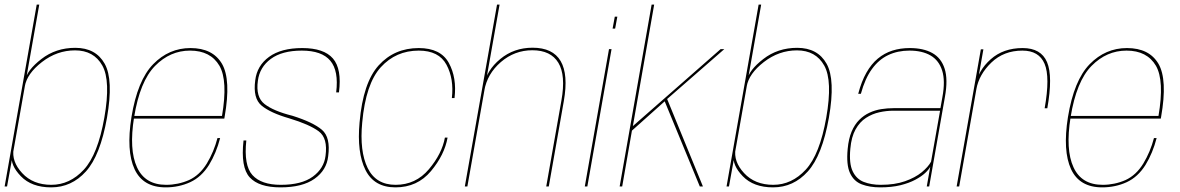

<svg xmlns="http://www.w3.org/2000/svg" viewBox="-23 -805 5096 829"><path d="M-3 0H7.5L25.5 -100L146.5 -785H135.5ZM198 4Q286 4 348 -64.8Q410 -133.5 439 -297Q467.5 -461 429 -529.8Q390.5 -598.5 302 -598.5Q218 -598.5 155.8 -550.2Q93.5 -502 86 -459L84 -432Q93.5 -487 158.2 -537.2Q223 -587.5 301 -587.5Q382 -587.5 418.8 -522Q455.5 -456.5 427.5 -297Q399.5 -138 339 -72.5Q278.5 -7 198.5 -7Q119.5 -7 72.8 -57.5Q26 -108 36 -163L28.5 -135.5Q20.5 -92.5 67 -44.2Q113.5 4 198 4Z M692.5 4 694.5 -7Q603 -7 568.5 -83Q533.5 -158.5 556 -299Q581 -454 646.5 -520.5Q711.5 -586.5 797.5 -586.5Q886 -586.5 924.5 -521Q961.5 -456.5 935.5 -304.5H552L550 -293H945.5Q946.5 -298 947 -301.5Q975 -461 935.5 -529.5Q895.5 -597.5 799.5 -597.5Q706.5 -597.5 638.5 -528Q570.5 -458.5 544.5 -299Q521.5 -153.5 558 -74.5Q594.5 4 692.5 4ZM694.5 -7 692.5 4Q749.5 4 798.5 -18.5Q847 -41 879.5 -93Q911 -144.5 927.5 -209H916Q900.5 -149.5 870 -99Q839 -48.5 793 -27.5Q746 -7 694.5 -7Z M1188 4Q1283 4 1335.2 -33.2Q1387.5 -70.5 1394 -130.5Q1405 -212 1367 -244.5Q1329 -277 1240 -305Q1158 -325.5 1119.2 -355.8Q1080.5 -386 1090.5 -456.5Q1098 -515 1146.5 -550.8Q1195 -586.5 1280 -586.5Q1366.5 -586.5 1403.2 -542.8Q1440 -499 1428.5 -406H1440.5Q1453.5 -507.5 1414.5 -552.5Q1375.5 -597.5 1282 -597.5Q1191 -597.5 1138.8 -559.5Q1086.5 -521.5 1079 -458Q1068.5 -380.5 1106.5 -349Q1144.5 -317.5 1226 -294Q1313.5 -267.5 1353.2 -238Q1393 -208.5 1382.5 -132Q1376 -78 1327.8 -42.5Q1279.5 -7 1189.5 -7Q1105 -7 1067 -49Q1029 -91 1040.5 -198.5H1028.5Q1015.5 -82.5 1055.2 -39.2Q1095 4 1188 4Z M1684.5 4Q1779 4 1837.8 -66.2Q1896.5 -136.5 1909.5 -211H1898Q1885.5 -141.5 1828.8 -74.2Q1772 -7 1685 -7Q1600 -7 1564.5 -79.5Q1529 -152 1541 -276.5Q1556 -443 1621.2 -514.8Q1686.5 -586.5 1785 -586.5Q1872 -586.5 1904.8 -525.5Q1937.5 -464.5 1928 -381.5H1939.5Q1950 -469.5 1914.8 -533.5Q1879.5 -597.5 1785 -597.5Q1680 -597.5 1612.2 -523Q1544.5 -448.5 1529.5 -276.5Q1517.5 -146 1555 -71Q1592.5 4 1684.5 4Z M1984 0H1995L2134 -785H2123ZM2335.5 0H2346.5L2411.5 -369Q2431.5 -483.5 2397.8 -541.2Q2364 -599 2276.5 -599Q2196 -599 2137 -550.2Q2078 -501.5 2066.5 -436.5L2068 -413.5Q2080.5 -486 2139.5 -537Q2198.5 -588 2275.5 -588Q2355 -588 2387.8 -534Q2420.5 -480 2401 -371Z M2502 0H2513L2617.5 -593H2606.5ZM2631.5 -733 2622 -681.5H2633L2642.5 -733Z M2652.5 0H2663.5L2705.5 -241L2847 -367.5L2998.5 0H3012L2857.5 -377.5L3104.5 -593H3088.5L2709.5 -260.5L2801.5 -785H2790.5Z M3114 0H3124.5L3142.5 -100L3263.5 -785H3252.5ZM3315 4Q3403 4 3465 -64.8Q3527 -133.5 3556 -297Q3584.5 -461 3546 -529.8Q3507.5 -598.5 3419 -598.5Q3335 -598.5 3272.8 -550.2Q3210.5 -502 3203 -459L3201 -432Q3210.5 -487 3275.2 -537.2Q3340 -587.5 3418 -587.5Q3499 -587.5 3535.8 -522Q3572.5 -456.5 3544.5 -297Q3516.5 -138 3456 -72.5Q3395.5 -7 3315.5 -7Q3236.5 -7 3189.8 -57.5Q3143 -108 3153 -163L3145.5 -135.5Q3137.5 -92.5 3184 -44.2Q3230.5 4 3315 4Z M3777.5 4Q3827 4 3864.5 -5.2Q3902 -14.5 3928.8 -28.8Q3955.5 -43 3971.5 -58Q3987.5 -73 3993.5 -85L3978.5 0H3989L4057 -387Q4070.5 -462 4055.8 -508.2Q4041 -554.5 4002.5 -576Q3964 -597.5 3905 -597.5Q3864.5 -597.5 3830 -586.5Q3795.5 -575.5 3767.2 -552Q3739 -528.5 3717.8 -491Q3696.5 -453.5 3682.5 -400H3694Q3712 -466 3741.8 -507Q3771.5 -548 3812.2 -567.2Q3853 -586.5 3903.5 -586.5Q3958.5 -586.5 3994.8 -565.5Q4031 -544.5 4045 -500.2Q4059 -456 4046 -386L4037.5 -338H3835Q3808.5 -338 3781.8 -333.8Q3755 -329.5 3730.8 -318.2Q3706.5 -307 3686.8 -287.2Q3667 -267.5 3654 -236.8Q3641 -206 3637 -162Q3630.5 -93.5 3647 -57.8Q3663.5 -22 3697.8 -9Q3732 4 3777.5 4ZM3780 -7Q3738.5 -7 3706.5 -19.5Q3674.5 -32 3658.5 -65.8Q3642.5 -99.5 3648.5 -163Q3653 -214 3671 -246.2Q3689 -278.5 3716 -296Q3743 -313.5 3773.8 -320.2Q3804.5 -327 3834.5 -327H4036L3997 -107Q3985 -84.5 3956.8 -61.2Q3928.5 -38 3884.5 -22.5Q3840.5 -7 3780 -7Z M4487.5 -337.5H4499Q4523.5 -476 4497.8 -536.8Q4472 -597.5 4392.5 -597.5Q4309 -597.5 4254.5 -549Q4200 -500.5 4188.5 -434.5L4192.5 -419.5Q4204 -483.5 4257.5 -535Q4311 -586.5 4391.5 -586.5Q4463 -586.5 4487.2 -529.5Q4511.5 -472.5 4487.5 -337.5ZM4107.5 0H4118.5L4200 -461.5L4223 -592H4212Z M4736 4 4738 -7Q4646.5 -7 4612 -83Q4577 -158.5 4599.5 -299Q4624.5 -454 4690 -520.5Q4755 -586.5 4841 -586.5Q4929.5 -586.5 4968 -521Q5005 -456.5 4979 -304.5H4595.5L4593.5 -293H4989Q4990 -298 4990.5 -301.5Q5018.5 -461 4979 -529.5Q4939 -597.5 4843 -597.5Q4750 -597.5 4682 -528Q4614 -458.5 4588 -299Q4565 -153.5 4601.5 -74.5Q4638 4 4736 4ZM4738 -7 4736 4Q4793 4 4842 -18.5Q4890.5 -41 4923 -93Q4954.5 -144.5 4971 -209H4959.5Q4944 -149.5 4913.5 -99Q4882.5 -48.5 4836.5 -27.5Q4789.5 -7 4738 -7Z"/></svg>

Font: Anybody Thin
Style: Italic
Weight: 100
Italic angle: -10°
Designer: Tyler Finck
Foundry: Etcetera Type Company
Version: Version 1.114;gftools[0.9.25]